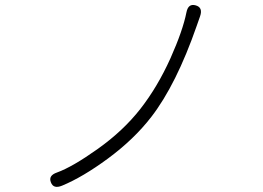

<svg xmlns="http://www.w3.org/2000/svg" viewBox="-20 -739 1040 758"><path d="M225 -6Q191 8 181 -19Q170 -46 205 -58Q266 -80 366.5 -151.5Q467 -223 534.5 -309.5Q602 -396 653 -509Q702 -619 716 -690Q723 -726 752 -718Q782 -710 770 -675L757 -638Q676 -405 577 -277Q509 -189 406 -113Q307 -40 225 -6Z"/></svg>

Font: Resource Han Rounded CN Light
Style: Regular
Weight: 300
Designer: Cyano Hao (round all glyphs); Ryoko NISHIZUKA 西塚涼子 (kana, bopomofo & ideographs); Paul D. Hunt (Latin, Greek & Cyrillic)
Foundry: Cyano Hao
Version: 0.990